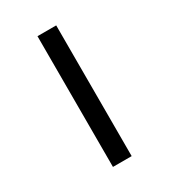

<svg xmlns="http://www.w3.org/2000/svg" viewBox="-130 -556 549 622"><g transform="rotate(-30 144.0 -244.5)"><path d="M109 0V-489H179V0Z"/></g></svg>

Font: Nunito Sans 10pt Expanded Light
Style: Regular
Weight: 300
Width: 7
Designer: Vernon Adams
Foundry: Vernon Adams
Version: Version 3.101;gftools[0.9.27]